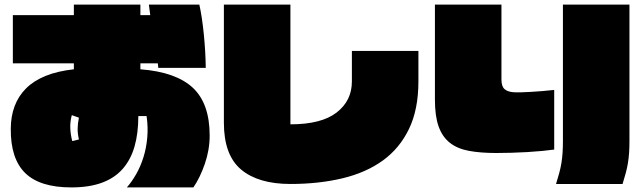

<svg xmlns="http://www.w3.org/2000/svg" viewBox="-20 -757 2800 837"><path d="M619 -251H583Q583 -176 566.5 -118.5Q550 -61 515 -21Q480 19 424.5 39.5Q369 60 291 60Q154 60 90 -2.5Q26 -65 27 -195Q27 -249 43.5 -293.5Q60 -338 93.5 -371.5Q127 -405 178.5 -426Q230 -447 302 -455V-481H36V-691H302V-737H592V-691H635L629 -737H849Q861 -683 868.5 -608Q876 -533 877 -461H670L668 -481H592V-455Q747 -443 820.5 -374.5Q894 -306 894 -166Q894 -104 873 -43Q852 18 823 60H533Q555 35 574 1.5Q593 -32 605.5 -72Q618 -112 622 -157.5Q626 -203 619 -251ZM324 -244 293 -255Q285 -225 286.5 -196.5Q288 -168 295 -142L324 -149Q318 -175 318.5 -197.5Q319 -220 324 -244Z M1804 -402Q1804 -280 1763 -195Q1722 -110 1648.5 -57Q1575 -4 1472 20.5Q1369 45 1246 45Q1106 45 1031 -18Q956 -81 956 -222V-737H1246V-215Q1381 -215 1447.5 -266.5Q1514 -318 1514 -402V-535H1804Z M2396 -365V-105Q2375 -102 2344 -99Q2313 -96 2278.5 -94Q2244 -92 2208.5 -91Q2173 -90 2143 -90Q2074 -90 2023.5 -99.5Q1973 -109 1940.5 -135Q1908 -161 1892 -206Q1876 -251 1876 -322V-737H2166V-411Q2166 -381 2179 -369Q2192 -357 2218 -355Q2231 -354 2251 -354.5Q2271 -355 2295 -356.5Q2319 -358 2345 -360Q2371 -362 2396 -365ZM2694 45H2404Q2412 19 2418 -3Q2424 -25 2427.5 -47Q2431 -69 2432.5 -92Q2434 -115 2434 -142V-737H2724V-142Q2724 -115 2722.5 -92Q2721 -69 2717.5 -47Q2714 -25 2708 -3Q2702 19 2694 45Z"/></svg>

Font: ChangwonDangamAsac Bold
Style: Regular
Weight: 700
Designer: Choi Chi-young, Lee Youngbeen, Kim Jungjin, Yoon Jihee, Han Dohee
Foundry: YoonDesign Inc.
Version: Version 1.010;Build 20210623